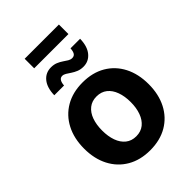

<svg xmlns="http://www.w3.org/2000/svg" viewBox="-256 -996 1119 1119"><g transform="rotate(-45 304.0 -436.5)"><path d="M303.7 10.7Q222.7 10.7 162.8 -24.2Q103 -59.1 70.3 -122.1Q37.6 -185.1 37.6 -268.6Q37.6 -352.5 70.3 -415.5Q103 -478.5 162.8 -513.4Q222.7 -548.3 303.7 -548.3Q385.7 -548.3 445.3 -513.4Q504.9 -478.5 537.4 -415.5Q569.8 -352.5 569.8 -268.6Q569.8 -185.1 537.4 -122.1Q504.9 -59.1 445.3 -24.2Q385.7 10.7 303.7 10.7ZM303.7 -104.5Q342.3 -104.5 368.7 -125.7Q395 -147 408.4 -184.1Q421.9 -221.2 421.9 -269Q421.9 -316.9 408.4 -354Q395 -391.1 368.7 -412.1Q342.3 -433.1 303.7 -433.1Q265.6 -433.1 239.3 -412.1Q212.9 -391.1 199.7 -354.2Q186.5 -317.4 186.5 -269Q186.5 -221.2 199.7 -184.1Q212.9 -147 239.3 -125.7Q265.6 -104.5 303.7 -104.5ZM373 -608.9Q349.6 -608.9 331.3 -616.5Q313 -624 298.3 -634Q283.7 -644 271.2 -651.6Q258.8 -659.2 247.1 -659.2Q231.9 -659.2 224.1 -646Q216.3 -632.8 215.3 -611.8H134.8Q136.2 -673.3 163.8 -707Q191.4 -740.7 236.3 -740.7Q259.8 -740.7 277.8 -733.2Q295.9 -725.6 310.3 -715.6Q324.7 -705.6 336.9 -698.2Q349.1 -690.9 361.8 -690.9Q378.4 -690.9 386 -702.9Q393.6 -714.8 395 -738.3H474.1Q472.7 -676.3 444.6 -642.6Q416.5 -608.9 373 -608.9ZM445.3 -884.3V-805.7H163.1V-884.3Z"/></g></svg>

Font: Inter 17pt
Style: Bold
Weight: 700
Version: Version 4.001;git-66647c0bb